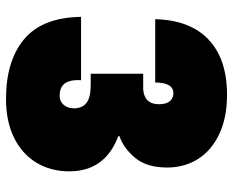

<svg xmlns="http://www.w3.org/2000/svg" viewBox="-90 -698 794 655"><g transform="rotate(90 307.5 -370.0)"><path d="M45 -502Q48 -621 114.5 -684Q181 -747 303 -747Q382 -747 438 -720Q494 -693 522.5 -647Q551 -601 551 -543Q551 -473 518 -433.5Q485 -394 444 -380V-376Q564 -331 564 -209Q564 -145 534 -96Q504 -47 448.5 -20Q393 7 317 7Q187 7 113 -55Q39 -117 37 -249H253Q251 -213 263.5 -194.5Q276 -176 307 -176Q325 -176 337 -189.5Q349 -203 349 -225Q349 -253 330.5 -267.5Q312 -282 268 -282H231V-461H267Q335 -457 335 -515Q335 -540 324.5 -552Q314 -564 298 -564Q261 -564 261 -502Z"/></g></svg>

Font: Fz Poppins Black
Style: Regular
Weight: 900
Designer: Ninad Kale (Devanagari), Jonny Pinhorn (Latin)
Foundry: Indian Type Foundry
Version: Vit hóa bi Vntype.Com & FontZin.Com